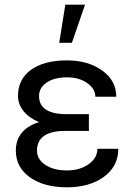

<svg xmlns="http://www.w3.org/2000/svg" viewBox="-20 -798 579 828"><path d="M139.6 -148.4Q139.6 -230.5 253.9 -233.4H363.3V-305.7H267.6Q148.4 -305.7 148.4 -383.8Q148.4 -419.9 181.4 -442.1Q214.4 -464.4 269 -464.4Q321.3 -464.4 356.2 -439.7Q391.1 -415 391.1 -380.9H481.4Q481.4 -450.2 420.7 -493.9Q359.9 -537.6 269 -537.6Q170.4 -537.6 114 -497.1Q57.6 -456.5 57.6 -384.3Q57.6 -348.6 81.5 -318.8Q105.5 -289.1 148.4 -271.5Q48.3 -239.3 48.3 -148.4Q48.3 -76.7 108.9 -33.4Q169.4 9.8 269 9.8Q365.7 9.8 428 -35.4Q490.2 -80.6 490.2 -156.2H399.9Q399.9 -116.7 362.1 -89.8Q324.2 -63 269 -63Q211.4 -63 175.5 -86.9Q139.6 -110.8 139.6 -148.4ZM261.7 -777.8 235.4 -613.3H290L346.7 -777.8Z"/></svg>

Font: FAU Chimera
Style: Regular
Weight: 400
Version: Version 1.002;hotconv 1.0.117;makeotfexe 2.5.65602